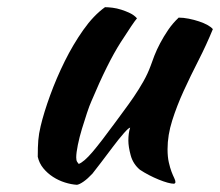

<svg xmlns="http://www.w3.org/2000/svg" viewBox="-20 -494 612 534"><path d="M369 -22Q350 -38 343.5 -62Q337 -86 337 -103Q337 -124 342 -139Q338 -139 324 -123Q310 -107 293.5 -85Q277 -63 261 -42Q245 -21 237 -11Q224 3 212.5 11Q201 19 194 20Q178 19 160.5 13.5Q143 8 127.5 -2Q112 -12 100.5 -26Q89 -40 85 -58Q85 -86 86.5 -104Q88 -122 93 -143Q102 -181 119.5 -229Q137 -277 160 -323.5Q183 -370 211.5 -410.5Q240 -451 272 -474Q281 -474 293 -472.5Q305 -471 317.5 -467Q330 -463 341.5 -457.5Q353 -452 361 -443Q352 -433 315.5 -376Q279 -319 234 -212Q229 -201 222 -180Q215 -159 208 -136Q201 -113 196.5 -91Q192 -69 192 -56Q192 -48 194.5 -44Q197 -40 199 -38Q214 -44 237 -71Q260 -98 301 -154Q311 -168 324.5 -186Q338 -204 352 -224.5Q366 -245 378.5 -267Q391 -289 399 -311Q403 -323 409.5 -339.5Q416 -356 425.5 -374Q435 -392 447.5 -410.5Q460 -429 477 -445Q490 -445 505 -442Q520 -439 533.5 -434.5Q547 -430 557 -424.5Q567 -419 572 -413Q554 -369 532 -326Q510 -283 491 -241.5Q472 -200 459 -159Q446 -118 446 -79Q446 -58 449.5 -42.5Q453 -27 457 -16.5Q461 -6 464.5 1Q468 8 468 13Q468 14 466 16Q465 17 464 17Q457 17 446 14Q435 11 421.5 5.5Q408 0 394.5 -7Q381 -14 369 -22Z"/></svg>

Font: Sweet Mavka Script
Style: Regular
Weight: 500
Designer: Pablo Impallari/Anastassiya Vishnevskaya
Foundry: Pablo Impallari/ Anastassiya Vishnevskaya
Version: Version 2.0/www.impallari.com/   behance.net/sweetcherry